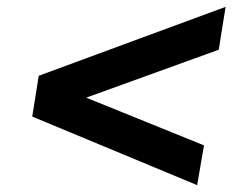

<svg xmlns="http://www.w3.org/2000/svg" viewBox="-20 -566 711 560"><path d="M555 -26 74 -226 93 -345 638 -546 618 -421 220 -277 222 -285 575 -142Z"/></svg>

Font: Nunito Sans 7pt SemiExpanded ExtraBold
Style: Italic
Weight: 800
Width: 6
Italic angle: -9°
Designer: Vernon Adams
Foundry: Vernon Adams
Version: Version 3.101;gftools[0.9.27]